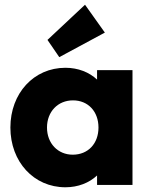

<svg xmlns="http://www.w3.org/2000/svg" viewBox="-20 -783 635 813"><path d="M257 10C311 10 358 -9 391 -40V0H541V-486H391V-446C358 -477 311 -496 257 -496C123 -496 24 -388 24 -243C24 -98 123 10 257 10ZM179 -243C179 -310 225 -358 289 -358C353 -358 397 -311 397 -243C397 -175 353 -128 288 -128C225 -128 179 -176 179 -243ZM181 -614 231 -541 424 -645 340 -763Z"/></svg>

Font: MV Cash
Style: Bold
Weight: 700
Designer: Rodrigo Fuenzalida
Foundry: fragTYPE
Version: Version 1.100;Glyphs 3.1.2 (3151)